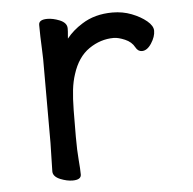

<svg xmlns="http://www.w3.org/2000/svg" viewBox="-42 -529 585 581"><g transform="rotate(-5 250.0 -238.0)"><path d="M99 -109V-364Q99 -374 98 -394Q96 -435 96 -468Q96 -484 122 -484Q139 -484 159 -476Q181 -467 181 -450Q181 -440 180 -431.5Q179 -423 179 -419Q198 -443 227 -461Q266 -486 320 -486Q351 -486 378 -475.5Q405 -465 423 -450Q441 -435 441 -420Q441 -402 428 -382Q415 -362 399 -362Q387 -362 380 -375Q371 -392 351 -400.5Q331 -409 317 -409Q277 -409 242 -385Q207 -361 191 -310Q184 -289 181 -263.5Q178 -238 177.5 -201Q177 -164 177 -121.5Q177 -79 179.5 -50.5Q182 -22 182 -6Q182 10 156 10Q139 10 119 2Q97 -7 97 -23Q97 -31 98 -66.5Q99 -102 99 -109Z"/></g></svg>

Font: Moon Stars Kai HW
Style: Bold
Weight: 700
Designer: GuiWonder
Version: Version 1.101